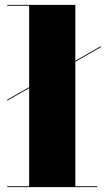

<svg xmlns="http://www.w3.org/2000/svg" viewBox="-20 -770 435 790"><path d="M10 -356V-360L395 -580V-576ZM290 -750V-3.5H380V0H10V-3.5H100V-746.5H10V-750Z"/></svg>

Font: Bodoni Moda 48pt Black
Style: Regular
Weight: 900
Designer: Owen Earl
Foundry: indestructible type
Version: Version 2.004